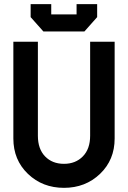

<svg xmlns="http://www.w3.org/2000/svg" viewBox="-20 -903 622 933"><path d="M291 9.8Q186.5 9.8 115.7 -58.1Q44.9 -126 44.9 -230V-700.2H164.1V-243.2Q164.1 -179.2 199 -143.1Q233.9 -106.9 291 -106.9Q347.2 -106.9 382.6 -143.1Q418 -179.2 418 -243.2V-700.2H537.1V-230Q537.1 -126 466.1 -58.1Q395 9.8 291 9.8ZM128.9 -819.8V-882.8H229V-833H352.1V-882.8H452.1V-819.8L390.1 -750H190.9Z"/></svg>

Font: Cakra Normal
Style: Regular
Weight: 400
Designer: Lucia Kollert, Vojtech Kollert
Foundry: OoM Type
Version: Version 1.000;Glyphs 3.1.1 (3148)